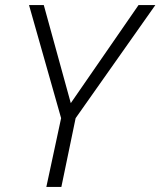

<svg xmlns="http://www.w3.org/2000/svg" viewBox="-20 -734 630 754"><path d="M162 0 220 -270 94 -714H152L258 -329L524 -714H590L277 -270L221 0Z"/></svg>

Font: Noto Sans Light
Style: Italic
Weight: 300
Italic angle: -12°
Designer: Monotype Design Team
Foundry: Monotype Imaging Inc.
Version: Version 2.013; ttfautohint (v1.8.4.7-5d5b)